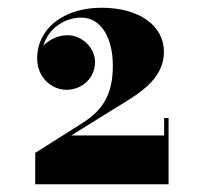

<svg xmlns="http://www.w3.org/2000/svg" viewBox="-20 -935 509 496"><path d="M415.5 -459V-630H404V-585H164L275 -654C332.5 -689.5 403.5 -726.5 403.5 -801.5C403.5 -867.5 341.5 -915 242 -915C143.5 -915 76 -860.5 76 -784C76 -735 113 -703 152 -703C191 -703 225.5 -732.5 225.5 -774.5C225.5 -813.5 190 -844 154.5 -844C131 -844 107 -833 92 -817C106 -864.5 150.5 -889.5 189.5 -889.5C241 -889.5 271.5 -838 271.5 -765C271.5 -690.5 245 -650.5 193.5 -617.5L71 -540V-459Z"/></svg>

Font: Bodoni* 11pt Fatface
Style: Regular
Weight: 900
Version: Version 2.3